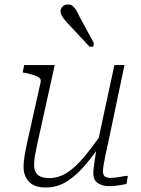

<svg xmlns="http://www.w3.org/2000/svg" viewBox="-20 -827 629 856"><path d="M147 -189Q140 -157 136 -134Q132 -111 132 -92Q132 -73 139 -59.5Q146 -46 161.5 -39.5Q177 -33 200 -33Q241 -33 278 -56.5Q315 -80 352.5 -124.5Q390 -169 433 -230L443 -203Q402 -141 361.5 -93Q321 -45 278 -18Q235 9 185 9Q134 9 109.5 -16.5Q85 -42 85 -83Q85 -104 89.5 -131.5Q94 -159 101 -191L161 -460Q164 -472 156.5 -479Q149 -486 132.5 -491.5Q116 -497 91 -502L81 -504L88 -537H224ZM463 -194Q455 -158 449.5 -132Q444 -106 441.5 -89Q439 -72 439 -63Q439 -47 447.5 -40.5Q456 -34 472 -34Q496 -34 516 -38.5Q536 -43 550 -43L544 -7Q534 -5 521.5 -2.5Q509 0 495 1.5Q481 3 468 3Q437 3 416.5 -10.5Q396 -24 396 -55Q396 -64 398 -81Q400 -98 403.5 -121.5Q407 -145 412 -175L413 -179L490 -537H535ZM335 -752Q327 -770 319.5 -782Q312 -794 304 -800.5Q296 -807 283 -807Q269 -807 259.5 -798.5Q250 -790 250 -776Q250 -768 254.5 -759Q259 -750 266.5 -741Q274 -732 282 -723L379 -619H396L398 -636Z"/></svg>

Font: Roboto Serif Thin
Style: Italic
Weight: 250
Italic angle: -10°
Version: Version 1.007